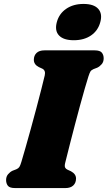

<svg xmlns="http://www.w3.org/2000/svg" viewBox="-20 -956 547 976"><path d="M311 -126.5Q307.5 -111 311.2 -104Q315 -97 323 -93.5L340.5 -85.5Q366.5 -71.5 366.5 -48.5Q366.5 -26.5 352.5 -13.2Q338.5 0 312.5 0H57Q29 0 20 -11.8Q11 -23.5 11 -41Q11 -58.5 21 -70.2Q31 -82 43.5 -88L63 -95.5Q73.5 -100 78.2 -107Q83 -114 88.5 -132.5Q96.5 -159 109.2 -203.5Q122 -248 136.5 -300.8Q151 -353.5 165 -406.2Q179 -459 190.2 -503Q201.5 -547 207.5 -573Q213 -598 195 -607L177.5 -615Q152 -628 152 -652Q152 -673.5 165.8 -686.8Q179.5 -700 206 -700H461Q488.5 -700 497.8 -688.2Q507 -676.5 507 -659.5Q507 -641.5 497 -629.8Q487 -618 474.5 -612L455 -604.5Q444 -599.5 439.8 -592.8Q435.5 -586 429.5 -567.5Q422 -544.5 410.8 -505.2Q399.5 -466 386.5 -418.2Q373.5 -370.5 360.8 -321.8Q348 -273 337.2 -230.8Q326.5 -188.5 319.5 -160.5Q312.5 -132.5 311 -126.5ZM355 -751.5Q303 -751.5 280 -775.8Q257 -800 269 -844Q280.5 -886.5 316.5 -911.2Q352.5 -936 404.5 -936Q457 -936 479.2 -911.2Q501.5 -886.5 490 -844Q478.5 -800.5 443 -776Q407.5 -751.5 355 -751.5Z"/></svg>

Font: Fraunces 9pt S050 Black
Style: Italic
Weight: 900
Italic angle: -16°
Version: Version 1.000; ttfautohint (v1.8.3)